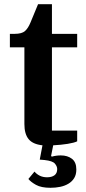

<svg xmlns="http://www.w3.org/2000/svg" viewBox="-20 -683 407 913"><path d="M220 210Q176 210 151 196Q126 182 115 168L144 133Q154 145 169 152.5Q184 160 204 160Q226 160 239 150.5Q252 141 252 121Q252 108 241 95Q230 82 192 78L169 76L182 8Q136 3 116 -21.5Q96 -46 96 -93V-458H27V-522H49Q84 -522 99 -535.5Q114 -549 125 -576L161 -663H227V-522H347V-458H227V-62H347V-11Q333 -4 302 1Q271 6 233 8L223 58L226 62Q247 56 269 56Q301 56 322 72Q343 88 343 123Q343 147 333 163.5Q323 180 305.5 190.5Q288 201 266 205.5Q244 210 220 210Z"/></svg>

Font: IBM Plex Serif SmBld
Style: Regular
Weight: 600
Designer: Mike Abbink, Paul van der Laan, Pieter van Rosmalen
Foundry: Bold Monday
Version: Version 3.001